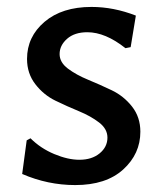

<svg xmlns="http://www.w3.org/2000/svg" viewBox="-20 -527 469 554"><path d="M244 -507Q308 -507 372 -482L357 -391L342 -388Q284 -434 232 -434Q195 -434 173.5 -415Q152 -396 152 -371Q152 -347 176 -329Q200 -311 234 -297Q268 -283 302.5 -266.5Q337 -250 361 -219.5Q385 -189 385 -147Q385 -83 335.5 -38Q286 7 197 7Q118 7 44 -25L57 -122L68 -128Q97 -99 136.5 -82.5Q176 -66 209 -66Q245 -66 267.5 -84.5Q290 -103 290 -130Q290 -155 266 -173.5Q242 -192 208 -206Q174 -220 140 -236.5Q106 -253 82 -284Q58 -315 58 -357Q58 -421 108.5 -464Q159 -507 244 -507Z"/></svg>

Font: Alegreya Sans SC Medium
Style: Regular
Weight: 500
Designer: Juan Pablo del Peral
Foundry: Huerta Tipografica
Version: Version 2.001;PS 002.001;hotconv 1.0.88;makeotf.lib2.5.64775